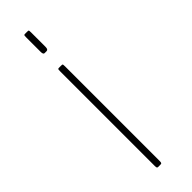

<svg xmlns="http://www.w3.org/2000/svg" viewBox="-157 -408 412 412"><g transform="rotate(-45 49.0 -202.0)"><path d="M36 -345Q32 -345 32 -353V-397Q32 -403 33 -403.5Q34 -404 36 -404H42Q45 -404 46 -403.5Q47 -403 47 -397V-353Q47 -345 42 -345ZM36 0Q34 0 33 -1Q32 -2 32 -7V-294Q32 -300 33 -300.5Q34 -301 36 -301H42Q45 -301 46 -300.5Q47 -300 47 -294V-7Q47 -2 46 -1Q45 0 42 0Z"/></g></svg>

Font: Chathura Thin
Style: Regular
Weight: 250
Designer: Appaji Ambarisha Darbha
Foundry: Aditya Fonts
Version: Version 1.002 2016